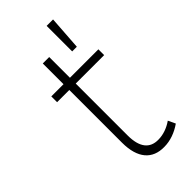

<svg xmlns="http://www.w3.org/2000/svg" viewBox="-236 -793 845 845"><g transform="rotate(-45 186.0 -370.5)"><path d="M291 -742H251V-583H280ZM333 -70C306 -51 275 -40 245 -40C191 -39 162 -75 162 -149V-472H339V-508H162V-637H122V-508H46V-472H122V-144C122 -46 166 2 240 1C279 1 316 -13 349 -36Z"/></g></svg>

Font: Montserrat arm ExtraLight
Style: Regular
Weight: 275
Designer: Julieta Ulanovsky
Foundry: Julieta Ulanovsky
Version: Version 6.000;PS 006.000;hotconv 1.0.88;makeotf.lib2.5.64775